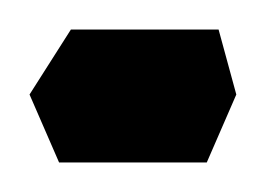

<svg xmlns="http://www.w3.org/2000/svg" viewBox="-40 -110 180 130"><path d="M-20 -46 8 -90H108L120 -46L100 0H0Z"/></svg>

Font: FiraGO
Style: Regular
Weight: 400
Designer: bBox Type
Foundry: bBox Type GmbH
Version: Version 1.001;April 20, 2020;FontCreator 12.0.0.2555 64-bit